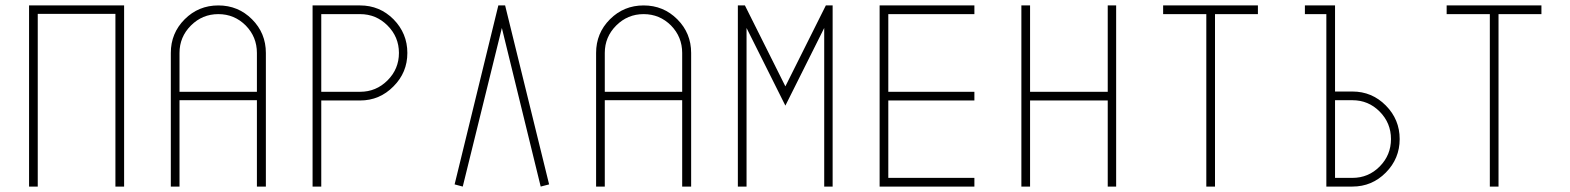

<svg xmlns="http://www.w3.org/2000/svg" viewBox="-20 -687 5782 707"><path d="M437 0H405V-636H119V0H87V-667H437Z M908 -616Q959 -565 959 -492V0H926V-318H641V0H609V-492Q609 -565 660 -616Q711 -667 784 -667Q857 -667 908 -616ZM926 -492Q926 -551 885 -593Q843 -635 784 -635Q725 -635 683 -593Q641 -551 641 -492V-349H926Z M1306 -667Q1378 -667 1429 -616Q1480 -564 1480 -492Q1480 -420 1429 -369Q1378 -317 1306 -317H1163V0H1131V-667ZM1306 -349Q1365 -349 1407 -391Q1449 -433 1449 -492Q1449 -551 1407 -593Q1365 -635 1306 -635H1163V-349Z M1971 0 1828 -584 1684 0 1654 -8 1815 -667H1840L2002 -8Z M2474 -616Q2525 -565 2525 -492V0H2492V-318H2207V0H2175V-492Q2175 -565 2226 -616Q2277 -667 2350 -667Q2423 -667 2474 -616ZM2492 -492Q2492 -551 2451 -593Q2409 -635 2350 -635Q2291 -635 2249 -593Q2207 -551 2207 -492V-349H2492Z M2729 0H2697V-667H2723L2872 -369L3021 -667H3046V0H3015V-584L2872 -298L2729 -584Z M3251 -635V-349H3568V-317H3251V-32H3568V0H3219V-667H3568V-635Z M4090 -667V0H4059V-317H3773V0H3741V-667H3773V-349H4059V-667Z M4612 -667V-635H4454V0H4422V-635H4263V-667Z M4960 0H4864V-635H4785V-667H4896V-350H4960Q5032 -350 5083 -298.5Q5134 -247 5134 -175Q5134 -103 5083 -51.5Q5032 0 4960 0ZM4960 -32Q5019 -32 5060.5 -74Q5102 -116 5102 -175Q5102 -234 5060.5 -276Q5019 -318 4960 -318H4896V-32Z M5656 -667V-635H5498V0H5466V-635H5307V-667Z"/></svg>

Font: Zector
Style: Regular
Weight: 400
Designer: GGBot
Version: 0.72